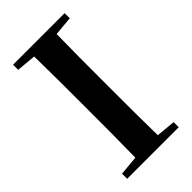

<svg xmlns="http://www.w3.org/2000/svg" viewBox="-228 -811 882 882"><g transform="rotate(-45 213.0 -370.5)"><path d="M44.9 -708V-741.2H379.9V-708L286.1 -699.2Q284.7 -624 284.4 -547.6Q284.2 -471.2 284.2 -394V-347.2Q284.2 -270.5 284.4 -194.1Q284.7 -117.7 286.1 -42L379.9 -33.2V0H44.9V-33.2L140.1 -42Q141.6 -116.2 141.8 -192.4Q142.1 -268.6 142.1 -346.2V-394Q142.1 -470.7 141.8 -546.6Q141.6 -622.6 140.1 -699.2Z"/></g></svg>

Font: Source Han Serif TW
Style: Bold
Weight: 700
Designer: Ryoko NISHIZUKA Ë•øÂ°öÊ∂ºÂ≠ê (kana & ideographs); Frank Grie√ühammer (Latin, Greek & Cyrillic); Wenlong ZHANG Âº†ÊñáÈæô 
Foundry: Adobe
Version: Version 2.003;hotconv 1.1.1;makeotfexe 2.6.0